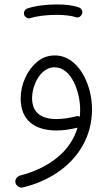

<svg xmlns="http://www.w3.org/2000/svg" viewBox="-20 -577 503 862"><path d="M88.4 -510.7C91.8 -499.5 102.5 -494.6 110.4 -494.6C112.8 -494.6 114.7 -495.1 117.2 -495.6C145 -505.4 190.9 -510.3 235.8 -510.3C268.6 -510.3 301.8 -506.3 319.8 -500C322.3 -499 325.2 -498.5 327.6 -498.5C335 -498.5 340.8 -502.4 346.2 -510.3C348.6 -514.2 349.6 -518.1 349.6 -522C349.6 -526.4 348.6 -536.6 336.4 -543C312 -552.2 278.3 -557.1 235.8 -557.1C189.5 -557.1 138.2 -551.3 103.5 -539.1C91.3 -535.6 87.4 -524.4 87.4 -517.1C87.4 -515.1 87.9 -513.2 88.4 -510.7ZM226.1 -328.1C195.8 -328.1 169.4 -318.4 146.5 -299.3C123.5 -279.8 105.5 -255.4 92.3 -225.6C79.1 -195.8 72.8 -165.5 72.8 -134.8C72.8 -37.6 134.8 8.8 234.4 8.8C263.2 8.8 294.4 4.4 328.1 -3.9C312 49.3 281.7 94.2 236.3 130.9C190.9 167.5 135.7 194.3 70.8 210.9C56.6 214.8 48.8 227.1 48.8 237.3C48.8 239.3 48.8 241.2 49.3 243.2C52.7 257.3 65.9 265.1 76.2 265.1C78.1 265.1 80.1 265.1 81.5 264.6C140.1 251 192.9 228 240.2 195.8C334 131.3 393.1 34.2 393.1 -86.9C393.1 -199.2 331.5 -328.1 226.1 -328.1ZM124 -136.7C124 -157.2 128.4 -178.2 136.7 -199.7C153.3 -242.2 184.6 -274.9 225.1 -274.9C300.8 -274.9 339.8 -164.1 339.8 -85C339.8 -74.2 339.4 -63.5 338.4 -53.2C335 -54.7 331.1 -55.7 327.6 -55.7C325.7 -55.7 323.7 -55.2 321.3 -54.7C291.5 -47.4 262.7 -42.5 233.9 -42.5C167 -42.5 124 -69.8 124 -136.7Z"/></svg>

Font: Mikhak Light
Style: Regular
Weight: 300
Designer: Amin Abedi
Version: Version 3.2